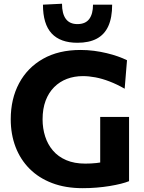

<svg xmlns="http://www.w3.org/2000/svg" viewBox="-20 -995 769 1028"><path d="M422.5 12.5Q330.5 12.5 259 -14.8Q187.5 -42 138.2 -91.5Q89 -141 63.2 -208.5Q37.5 -276 37.5 -356.5Q37.5 -465.5 82.2 -549.2Q127 -633 210.5 -680.2Q294 -727.5 411 -727.5Q448.5 -727.5 484.2 -722.8Q520 -718 552 -710.2Q584 -702.5 611.5 -692.8Q639 -683 660 -672.5L647.5 -520Q605.5 -544 566.2 -559Q527 -574 491.2 -580.8Q455.5 -587.5 424 -587.5Q378 -587.5 338.8 -572.8Q299.5 -558 270 -528.5Q240.5 -499 224.2 -455.8Q208 -412.5 208 -356Q208 -307.5 221.8 -264.5Q235.5 -221.5 263.5 -188.8Q291.5 -156 334.8 -137.5Q378 -119 436.5 -119Q467.5 -119 495.5 -122Q523.5 -125 549.5 -131.5Q575.5 -138 600.8 -147.8Q626 -157.5 651.5 -171.5L671 -25Q654 -18 627.2 -11.2Q600.5 -4.5 567.2 1Q534 6.5 497 9.5Q460 12.5 422.5 12.5ZM516.5 -22Q516.5 -78 516.5 -120Q516.5 -162 516.5 -204.5Q516.5 -253.5 516.5 -291.5Q516.5 -329.5 516.5 -369H671Q671 -329.5 671 -291.5Q671 -253.5 671 -204.5Q671 -162 671 -120.2Q671 -78.5 671 -25ZM394.5 -766Q303 -766 256.5 -816Q210 -866 210 -970L312 -975Q312 -921.5 332.5 -893.8Q353 -866 394.5 -866Q437.5 -866 457.8 -893.2Q478 -920.5 478 -970H580.5Q580.5 -900.5 560 -855.2Q539.5 -810 498.2 -788Q457 -766 394.5 -766Z"/></svg>

Font: Commissioner Thin
Style: Bold
Weight: 700
Version: Version 1.001;gftools[0.9.23]